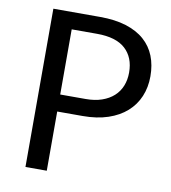

<svg xmlns="http://www.w3.org/2000/svg" viewBox="-81 -786 762 856"><g transform="rotate(10 300.0 -358.0)"><path d="M303 -716.5Q371 -716.5 421.2 -700.8Q471.5 -685 504.5 -656Q537.5 -627 553.8 -586Q570 -545 570 -494.5Q570 -444.5 552.5 -403Q535 -361.5 501.2 -331.5Q467.5 -301.5 417.8 -284.8Q368 -268 303 -268H188V0H91.5V-716.5ZM303 -345Q344.5 -345 376.2 -356Q408 -367 429.8 -386.8Q451.5 -406.5 462.5 -434Q473.5 -461.5 473.5 -494.5Q473.5 -563 431.2 -601.5Q389 -640 303 -640H188V-345Z"/></g></svg>

Font: Lato
Style: Regular
Weight: 400
Designer: Lukasz Dziedzic with Adam Twardoch and Botio Nikoltchev
Foundry: tyPoland Lukasz Dziedzic
Version: Version 2.010; 2014-09-01; http://www.latofonts.com/; ttfaut